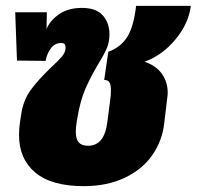

<svg xmlns="http://www.w3.org/2000/svg" viewBox="-20 -618 672 656"><path d="M474 -407Q513 -394 533 -366Q553 -338 553 -301Q553 -294 551 -280L541 -196Q534 -136 500 -87.5Q466 -39 406 -10.5Q346 18 266 18Q156 18 100.5 -28.5Q45 -75 45 -157Q45 -177 48 -198L52 -225Q59 -275 85 -310.5Q111 -346 154 -387Q181 -412 192.5 -426Q204 -440 204 -455Q204 -463 201 -467Q198 -471 189 -471Q166 -471 152.5 -451Q139 -431 136 -410L38 -411L32 -576H140L139 -519Q151 -548 182 -569.5Q213 -591 260 -591Q309 -591 331.5 -565Q354 -539 354 -501Q354 -475 345 -453.5Q336 -432 316 -400Q289 -354 271.5 -314Q254 -274 244 -213L242 -201Q239 -182 239 -168Q239 -143 249 -131.5Q259 -120 281 -120Q309 -120 325.5 -140.5Q342 -161 347 -203L357 -280Q359 -292 359 -311Q359 -329 353.5 -337Q348 -345 336 -345L350 -441Q392 -456 414.5 -491.5Q437 -527 445 -598H632Q625 -539 580.5 -484.5Q536 -430 474 -407Z"/></svg>

Font: FiraGO Heavy
Style: Italic
Weight: 900
Italic angle: -8°
Designer: bBox Type GmbH
Foundry: bBox Type GmbH
Version: Version 1.001